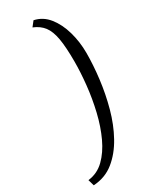

<svg xmlns="http://www.w3.org/2000/svg" viewBox="-275 -745 743 943"><g transform="rotate(-30 96.0 -274.0)"><path d="M103 -699Q151 -689 183 -649Q215 -609 231.5 -551Q248 -493 248 -430Q248 -362 238.5 -284.5Q229 -207 208.5 -132Q188 -57 153.5 5.5Q119 68 70 107.5Q21 147 -46 151L-56 116Q-3 110 35.5 72.5Q74 35 101 -23Q128 -81 144.5 -150.5Q161 -220 168.5 -291Q176 -362 176 -423Q176 -505 167.5 -553.5Q159 -602 138.5 -629Q118 -656 81 -671Z"/></g></svg>

Font: Faustina Light
Style: Italic
Weight: 300
Italic angle: -8°
Designer: Alfonso Garcia
Foundry: http://www.omnibus-type.com
Version: Version 1.200